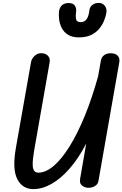

<svg xmlns="http://www.w3.org/2000/svg" viewBox="-20 -1296 844 1325"><path d="M210 9Q135 9 99.5 -59.5Q64 -128 89.5 -274.5L195 -871.5Q197.5 -883.5 206.8 -897Q216 -910.5 231.2 -920Q246.5 -929.5 266.5 -928.5Q295 -928.5 311.2 -910.8Q327.5 -893 322.5 -865.5L216.5 -262.5Q211 -230 207.8 -201.2Q204.5 -172.5 206 -150.8Q207.5 -129 216.5 -116.8Q225.5 -104.5 244.5 -104.5Q296 -104.5 350.8 -151.2Q405.5 -198 460 -285.5Q514.5 -373 564.8 -495.5Q615 -618 657 -769L676.5 -879.5Q680.5 -901.5 698.2 -915Q716 -928.5 744 -928.5Q776.5 -928.5 792.2 -911.5Q808 -894.5 803.5 -868L659.5 -47.5Q655 -23 634.5 -11.5Q614 0 592 0Q565.5 0 546.2 -15.2Q527 -30.5 533 -62.5L575 -305.5Q522.5 -204 461.5 -134Q400.5 -64 336.5 -27.5Q272.5 9 210 9ZM525 -1038Q477 -1038 448 -1057Q419 -1076 405 -1105Q391 -1134 387.8 -1164.5Q384.5 -1195 387.5 -1218.5Q392.5 -1248.5 410 -1261.8Q427.5 -1275 452 -1275Q484.5 -1275 496 -1257.8Q507.5 -1240.5 505.5 -1220.5Q501 -1186 503.8 -1169.5Q506.5 -1153 515.5 -1148Q524.5 -1143 537.5 -1143Q550 -1143 562 -1149.2Q574 -1155.5 583.5 -1173.5Q593 -1191.5 597 -1226Q600.5 -1250.5 618.8 -1263.2Q637 -1276 661 -1276Q686.5 -1276 702.5 -1256.8Q718.5 -1237.5 714 -1207Q710.5 -1185.5 699.5 -1156.8Q688.5 -1128 667.2 -1100.8Q646 -1073.5 611.2 -1055.8Q576.5 -1038 525 -1038Z"/></svg>

Font: Edu AU VIC WA NT Pre SemiBold
Style: Regular
Weight: 600
Designer: Tina and Corey Anderson, Eben Sorkin, Mirko Velimirovic
Foundry: Google for Education
Version: Version 1.001